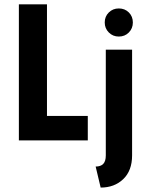

<svg xmlns="http://www.w3.org/2000/svg" viewBox="-20 -645 672 882"><path d="M66.7 0V-625H195.8V-112.5H383.3V0ZM442.4 216.7 419.4 120.1Q442.4 120.1 454.2 108Q466 95.8 466 68.8V-416.7H586.8V68.8Q586.8 138.9 546.2 177.8Q505.6 216.7 442.4 216.7ZM525.7 -477.1Q498.6 -477.1 479.9 -495.8Q461.1 -514.6 461.1 -541.7Q461.1 -569.4 479.9 -587.8Q498.6 -606.2 525.7 -606.2Q553.5 -606.2 571.9 -587.8Q590.3 -569.4 590.3 -541.7Q590.3 -514.6 571.9 -495.8Q553.5 -477.1 525.7 -477.1Z"/></svg>

Font: co2trust
Style: Bold
Weight: 700
Designer: Kristian Moeller
Foundry: Dicotype
Version: Version 1.000